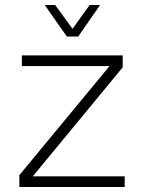

<svg xmlns="http://www.w3.org/2000/svg" viewBox="-20 -753 580 773"><path d="M58 0V-48L421 -487H68V-530H474V-482L112 -43H482V0ZM160 -733H202L272 -637L341 -733H383L295 -606H249Z"/></svg>

Font: Geist ExtLt
Style: Regular
Weight: 400
Designer: Basement.studio, Andrés Briganti, Mateo Zaragoza
Foundry: Basement.studio, Vercel, Andrés Briganti, Guido Ferreyra, Mateo Zaragoza
Version: Version 1.401